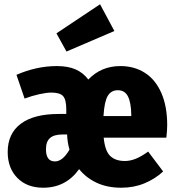

<svg xmlns="http://www.w3.org/2000/svg" viewBox="-20 -860 819 898"><path d="M758 -216H465Q471 -154 495.5 -130.5Q520 -107 564 -107Q589 -107 615 -117.5Q641 -128 673 -151L743 -58Q705 -23 655.5 -2.5Q606 18 547 18Q482 18 432.5 -5Q383 -28 350 -69Q288 18 182 18Q106 18 61 -28Q16 -74 16 -149Q16 -235 77 -281Q138 -327 255 -327H290V-348Q290 -394 275 -410.5Q260 -427 220 -427Q198 -427 164 -419.5Q130 -412 95 -399L57 -510Q151 -551 246 -551Q299 -551 334.5 -535Q370 -519 393 -488Q453 -551 543 -551Q608 -551 657.5 -519.5Q707 -488 734.5 -425.5Q762 -363 762 -275Q762 -250 758 -216ZM594 -324Q593 -380 578.5 -409Q564 -438 531 -438Q500 -438 484 -411.5Q468 -385 464 -317H594ZM305 -160Q295 -195 294 -230V-231H272Q233 -231 214 -214.5Q195 -198 195 -162Q195 -105 237 -105Q273 -105 305 -160ZM448 -840 515 -715 291 -619 244 -704Z"/></svg>

Font: Fira Sans Condensed ExtraBold
Style: Regular
Weight: 800
Width: 3
Designer: Carrois Corporate & Edenspiekermann AG
Foundry: Carrois Corporate GbR & Edenspiekermann AG
Version: Version 4.203